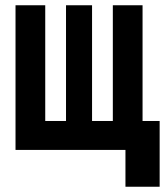

<svg xmlns="http://www.w3.org/2000/svg" viewBox="-20 -570 640 730"><path d="M457 140V0H39V-550H152V-110H231V-550H330V-110H409V-550H522V-110H587V140Z"/></svg>

Font: NKDuy Mono ExtraBold
Style: Regular
Weight: 800
Monospace: yes
Designer: NKDuy
Foundry: NKDuy
Version: Version 2.251; ttfautohint (v1.8.4.7-5d5b)